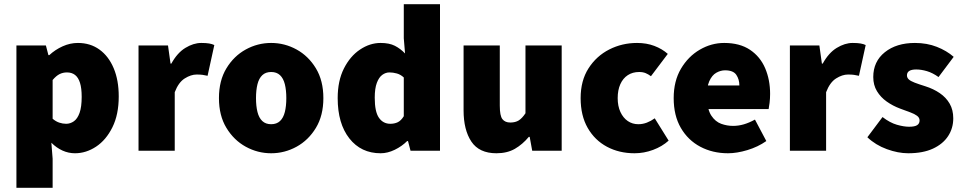

<svg xmlns="http://www.w3.org/2000/svg" viewBox="-20 -716 4574 912"><path d="M58 176V-500H198L210 -454H214Q242 -480 277.5 -496Q313 -512 350 -512Q409 -512 452.5 -480.5Q496 -449 520 -392Q544 -335 544 -258Q544 -172 514 -111.5Q484 -51 436.5 -19.5Q389 12 336 12Q305 12 276.5 -1Q248 -14 224 -38L230 38V176ZM294 -128Q314 -128 331 -140Q348 -152 358 -180Q368 -208 368 -256Q368 -297 360 -322.5Q352 -348 336.5 -360Q321 -372 298 -372Q279 -372 263 -364Q247 -356 230 -336V-152Q245 -139 261.5 -133.5Q278 -128 294 -128Z M638 0V-500H778L790 -414H794Q822 -465 860.5 -488.5Q899 -512 936 -512Q959 -512 973.5 -509.5Q988 -507 998 -502L966 -356Q953 -359 942 -360.5Q931 -362 914 -362Q887 -362 857.5 -343.5Q828 -325 810 -278V0Z M1268 12Q1204 12 1147.5 -19Q1091 -50 1055.5 -108.5Q1020 -167 1020 -250Q1020 -333 1055.5 -391.5Q1091 -450 1147.5 -481Q1204 -512 1268 -512Q1332 -512 1388.5 -481Q1445 -450 1480.5 -391.5Q1516 -333 1516 -250Q1516 -167 1480.5 -108.5Q1445 -50 1388.5 -19Q1332 12 1268 12ZM1268 -126Q1294 -126 1310 -141Q1326 -156 1333 -184Q1340 -212 1340 -250Q1340 -288 1333 -316Q1326 -344 1310 -359Q1294 -374 1268 -374Q1242 -374 1226 -359Q1210 -344 1203 -316Q1196 -288 1196 -250Q1196 -212 1203 -184Q1210 -156 1226 -141Q1242 -126 1268 -126Z M1788 12Q1695 12 1639.5 -58.5Q1584 -129 1584 -250Q1584 -332 1613.5 -390.5Q1643 -449 1690 -480.5Q1737 -512 1788 -512Q1829 -512 1855.5 -498.5Q1882 -485 1904 -462L1898 -534V-696H2070V0H1930L1918 -46H1914Q1889 -21 1855 -4.5Q1821 12 1788 12ZM1834 -128Q1854 -128 1869.5 -135.5Q1885 -143 1898 -164V-348Q1883 -362 1865 -367Q1847 -372 1830 -372Q1812 -372 1796 -360.5Q1780 -349 1770 -322.5Q1760 -296 1760 -252Q1760 -185 1780 -156.5Q1800 -128 1834 -128Z M2338 12Q2256 12 2219 -43.5Q2182 -99 2182 -192V-500H2354V-214Q2354 -166 2366.5 -150Q2379 -134 2404 -134Q2428 -134 2444 -144Q2460 -154 2476 -178V-500H2648V0H2508L2496 -66H2492Q2462 -30 2425.5 -9Q2389 12 2338 12Z M2994 12Q2921 12 2863 -19Q2805 -50 2771.5 -108.5Q2738 -167 2738 -250Q2738 -333 2775.5 -391.5Q2813 -450 2874 -481Q2935 -512 3006 -512Q3051 -512 3088 -498Q3125 -484 3152 -460L3072 -354Q3060 -363 3047 -368.5Q3034 -374 3016 -374Q2985 -374 2962 -359Q2939 -344 2926.5 -316Q2914 -288 2914 -250Q2914 -212 2927 -184Q2940 -156 2962 -141Q2984 -126 3012 -126Q3033 -126 3052.5 -133.5Q3072 -141 3090 -154L3156 -48Q3125 -20 3082 -4Q3039 12 2994 12Z M3438 12Q3365 12 3306.5 -19Q3248 -50 3214 -108.5Q3180 -167 3180 -250Q3180 -331 3214.5 -389.5Q3249 -448 3304 -480Q3359 -512 3420 -512Q3494 -512 3542.5 -479.5Q3591 -447 3614.5 -392Q3638 -337 3638 -270Q3638 -248 3635.5 -227.5Q3633 -207 3631 -198H3316L3314 -310H3492Q3492 -339 3477.5 -360.5Q3463 -382 3424 -382Q3403 -382 3382.5 -370.5Q3362 -359 3349 -330Q3336 -301 3338 -250Q3340 -195 3359 -166.5Q3378 -138 3405.5 -128Q3433 -118 3462 -118Q3488 -118 3513.5 -125.5Q3539 -133 3566 -148L3620 -46Q3580 -18 3530 -3Q3480 12 3438 12Z M3732 0V-500H3872L3884 -414H3888Q3916 -465 3954.5 -488.5Q3993 -512 4030 -512Q4053 -512 4067.5 -509.5Q4082 -507 4092 -502L4060 -356Q4047 -359 4036 -360.5Q4025 -362 4008 -362Q3981 -362 3951.5 -343.5Q3922 -325 3904 -278V0Z M4294 12Q4246 12 4192.5 -7.5Q4139 -27 4100 -64L4172 -160Q4207 -133 4240 -123.5Q4273 -114 4298 -114Q4325 -114 4336.5 -121.5Q4348 -129 4348 -144Q4348 -157 4336 -166Q4324 -175 4303.5 -182.5Q4283 -190 4256 -200Q4221 -213 4192 -233.5Q4163 -254 4145.5 -283Q4128 -312 4128 -350Q4128 -424 4183 -468Q4238 -512 4326 -512Q4383 -512 4430 -493.5Q4477 -475 4510 -446L4438 -350Q4410 -370 4383 -378Q4356 -386 4332 -386Q4310 -386 4299 -379Q4288 -372 4288 -358Q4288 -347 4296.5 -339Q4305 -331 4324.5 -323.5Q4344 -316 4376 -306Q4414 -294 4444 -273.5Q4474 -253 4491 -223.5Q4508 -194 4508 -154Q4508 -107 4483.5 -69.5Q4459 -32 4411.5 -10Q4364 12 4294 12Z"/></svg>

Font: Source Sans 3 Black
Style: Regular
Weight: 900
Designer: Paul D. Hunt
Foundry: Adobe
Version: Version 3.046;hotconv 1.0.118;makeotfexe 2.5.65603